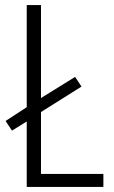

<svg xmlns="http://www.w3.org/2000/svg" viewBox="-20 -800 447 754"><path d="M85 -66H386V-117H141V-360L300 -460L275 -498L141 -415V-780H85V-379L2 -325L27 -287L85 -323Z"/></svg>

Font: Noto Sans Malayalam UI Condensed Light
Style: Regular
Weight: 300
Width: 3
Designer: Jelle Bosma - Monotype Design Team
Foundry: Monotype Imaging Inc.
Version: Version 2.104